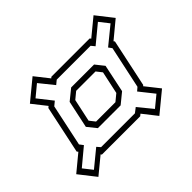

<svg xmlns="http://www.w3.org/2000/svg" viewBox="-185 -802 989 989"><g transform="rotate(-45 309.5 -307.0)"><path d="M24 -4 -47 -94.5 42.5 -168.5 37 -175.5 92.5 -437 101 -444 41 -520 151 -610.5 211 -534.5 217.5 -540H496.5L501.5 -533.5L595 -610.5L666 -520L573 -443L577.5 -437L522 -175.5L517 -171.5L578 -94.5L468 -4L407.5 -81L397 -72.5H118L114 -78ZM217 -214H358L395 -244.5L421.5 -368L397.5 -398.5H256.5L219.5 -368L193 -244.5ZM33.5 -46 125.5 -121.5 142 -102.5H388.5L414.5 -122.5L477.5 -45.5L538.5 -95.5L476 -174L494.5 -190L544 -421.5L530.5 -440L627.5 -519L587 -570.5L489.5 -490L473 -510H226.5L204.5 -492L142 -569.5L81 -519L143 -440.5L120 -421.5L71.5 -193L87 -172.5L-5.5 -95.5ZM199.5 -183.5 160.5 -232 192.5 -382 250.5 -429H417.5L454.5 -382.5L422.5 -230L365.5 -183.5Z"/></g></svg>

Font: Tourney Thin Light
Style: Italic
Weight: 300
Italic angle: -12°
Version: Version 1.015